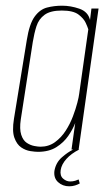

<svg xmlns="http://www.w3.org/2000/svg" viewBox="-20 -525 390 674"><path d="M113 8Q104 8 87 5.5Q70 3 54.5 -7.5Q39 -18 30.5 -41.5Q22 -65 29 -108L74 -384Q83 -441 101.5 -466.5Q120 -492 145 -498.5Q170 -505 198 -505Q228 -505 258.5 -494.5Q289 -484 296 -455L301 -495H326L256 0H231L244 -93Q236 -72 220 -48.5Q204 -25 178 -8.5Q152 8 113 8ZM122 -10Q151 -10 173 -26Q195 -42 210.5 -66Q226 -90 236 -116.5Q246 -143 251.5 -164.5Q257 -186 258 -196L290 -422Q288 -429 281 -444.5Q274 -460 255.5 -474Q237 -488 197 -488Q157 -488 136.5 -473Q116 -458 108 -433Q100 -408 95 -377L53 -106Q48 -72 54.5 -52Q61 -32 74 -23.5Q87 -15 100.5 -12.5Q114 -10 122 -10ZM223 129Q200 129 184 114.5Q168 100 171 75Q176 46 197 27.5Q218 9 237 0H258Q230 14 213 33Q196 52 193 72Q190 92 201.5 102Q213 112 226 112Q236 112 244 109.5Q252 107 256 105L260 119Q253 123 243.5 126Q234 129 223 129Z"/></svg>

Font: Alumni Sans SC Thin
Style: Italic
Weight: 100
Italic angle: -8°
Designer: Robert E. Leuschke
Foundry: Robert E. Leuschke
Version: Version 1.016